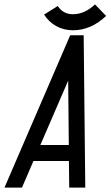

<svg xmlns="http://www.w3.org/2000/svg" viewBox="-35 -857 505 877"><path d="M298.3 -718.8Q256.3 -718.8 221.9 -737.8Q187.5 -756.8 166.5 -790.5L229 -829.6Q252.9 -792 298.3 -792Q351.6 -792 398.9 -836.9L449.7 -784.2Q380.9 -718.8 298.3 -718.8ZM149.4 -194.8H279.3L276.4 -488.8ZM65.4 0H-14.6L285.6 -695.8H347.2L354.5 0H281.2L279.8 -121.6H117.7Z"/></svg>

Font: Anka/Coder Narrow
Style: Italic
Weight: 400
Width: 3
Italic angle: -12°
Monospace: yes
Version: Version 001.100